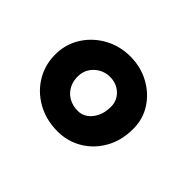

<svg xmlns="http://www.w3.org/2000/svg" viewBox="-101 -757 932 932"><g transform="rotate(45 365.0 -291.0)"><path d="M354.3 -37.2Q275 -37.2 212.2 -72.8Q149.4 -108.4 114.6 -169Q79.7 -229.6 82.7 -305.6Q85.7 -372.3 121.8 -426.7Q158 -481 217 -513Q276 -545 347.3 -545Q418.9 -545 477.7 -513.1Q536.4 -481.2 571.2 -427.4Q606 -373.6 606 -305.8Q606 -226.4 571.8 -165.8Q537.7 -105.1 480.4 -71.2Q423.1 -37.2 354.3 -37.2ZM354.3 -177Q380.4 -177 402.8 -192.4Q425.1 -207.9 439.3 -236.7Q453.6 -265.6 453.6 -305.8Q453.6 -334.2 439.6 -356.6Q425.7 -379 401.8 -392.1Q378 -405.2 347.3 -405.2Q317.7 -405.2 292.3 -391.1Q267 -377 251.7 -353.6Q236.3 -330.2 235.1 -300.2Q234.1 -262.8 249.3 -234.9Q264.6 -207.1 292 -192.1Q319.4 -177 354.3 -177Z"/></g></svg>

Font: Playpen Sans Deva
Style: Regular
Weight: 400
Designer: Pooja Saxena, Gunjan Panchal, Laura Meseguer, Veronika Burian, José Scaglione
Foundry: TypeTogether
Version: Version 2.000